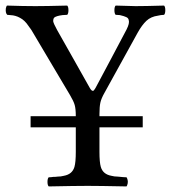

<svg xmlns="http://www.w3.org/2000/svg" viewBox="-20 -667 615 689"><path d="M336.9 -210V-122.1Q336.9 -84.5 341.8 -67.9Q349.6 -41.5 379.9 -36.1Q390.1 -33.2 402.8 -33.2Q424.8 -30.8 434.1 -30.8Q436 -28.8 438 -21Q439.5 -14.6 438 -7.8Q436 0 434.1 2Q334.5 0 294.9 0Q252.4 0 154.8 2Q150.4 -2.4 150.4 -14.4Q150.4 -26.4 154.8 -30.8Q163.6 -30.8 170.9 -32.2Q181.2 -32.2 186 -33.2Q198.7 -33.2 209 -36.1Q239.3 -41.5 247.1 -67.9Q252 -84.5 252 -122.1V-210H89.8V-250H252Q252 -276.4 248 -290.3Q244.1 -304.2 231 -326.2Q209 -363.3 165.5 -436.5Q122.1 -509.8 100.1 -546.9Q94.7 -557.6 82 -574.2Q68.8 -594.2 51.8 -603Q47.9 -605.5 43.9 -606.9Q35.2 -610.4 26.9 -611.8Q23.4 -612.3 16.6 -612.8Q9.8 -613.3 5.9 -613.8Q-1 -620.6 1 -637.2Q2.9 -645 4.9 -647Q64.5 -645 106.9 -645Q145 -645 221.2 -647Q225.6 -642.6 225.6 -630.4Q225.6 -618.2 221.2 -613.8Q218.3 -613.8 212.4 -613.3Q206.5 -612.8 204.1 -612.8Q182.1 -609.9 174.8 -604Q170.9 -600.1 170.9 -590.8Q171.9 -583 185.1 -559.1Q204.6 -525.4 242.9 -456.8Q281.2 -388.2 300.8 -354Q309.1 -337.9 315.9 -341.8Q318.8 -344.7 323.2 -352.1Q341.8 -386.7 378.7 -456.3Q415.5 -525.9 434.1 -561Q445.8 -584 441.9 -595.2Q440.4 -603 432.1 -606Q426.8 -608.9 410.2 -612.8Q408.2 -612.8 403.3 -613.3Q398.4 -613.8 395 -613.8Q390.6 -618.2 390.6 -630.4Q390.6 -642.6 395 -647Q406.7 -646.5 431.2 -646Q455.6 -645.5 466.8 -645Q500.5 -645 568.8 -647Q573.2 -642.6 573.2 -630.4Q573.2 -618.2 568.8 -613.8Q566.9 -613.8 563 -613.3Q559.1 -612.8 557.1 -612.8Q555.7 -612.3 552 -611.8Q548.3 -611.3 546.9 -610.8Q521.5 -607.4 505.4 -592.3Q489.3 -577.1 474.1 -549.8L355 -334Q343.3 -313.5 340.1 -298.3Q336.9 -283.2 336.9 -257.8V-250H492.2V-210Z"/></svg>

Font: Common Serif
Style: Regular
Weight: 400
Designer: Philipp H. Poll, Khaled Hosny
Foundry: Stefan Peev, Context Ltd.
Version: Version 1.026